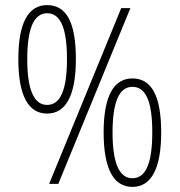

<svg xmlns="http://www.w3.org/2000/svg" viewBox="-20 -815 705 754"><path d="M165 -369C238 -369 278 -439 278 -583C278 -725 242 -795 165 -795C91 -795 52 -725 52 -583C52 -440 91 -369 165 -369ZM173 -93H209L492 -783H456ZM165 -403C114 -403 87 -461 87 -583C87 -705 114 -763 165 -763C218 -763 243 -704 243 -583C243 -461 217 -403 165 -403ZM500 -81C573 -81 613 -151 613 -295C613 -437 576 -507 500 -507C426 -507 387 -437 387 -295C387 -152 426 -81 500 -81ZM500 -115C449 -115 422 -173 422 -295C422 -417 449 -474 500 -474C553 -474 578 -416 578 -295C578 -173 552 -115 500 -115Z"/></svg>

Font: Noto Sans Kannada UI Condensed ExtraLight
Style: Regular
Weight: 200
Width: 3
Designer: Jelle Bosma - Monotype Design Team
Foundry: Monotype Imaging Inc.
Version: Version 2.005